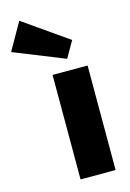

<svg xmlns="http://www.w3.org/2000/svg" viewBox="-306 -1148 823 1220"><g transform="rotate(-15 105.5 -537.5)"><path d="M-49.8 -1074.7 243.2 -869.6 181.6 -762.2 -151.4 -896ZM65.4 -687.5H295.9V0H65.4Z"/></g></svg>

Font: Paytone One
Style: Regular
Weight: 400
Designer: vernon adams
Foundry: vernon adams
Version: 1.000